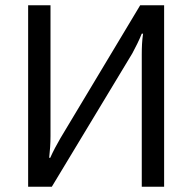

<svg xmlns="http://www.w3.org/2000/svg" viewBox="-20 -710 731 730"><path d="M604 0V-690H513L210 -185C196 -161 182 -135 171 -110H167C170 -137 172 -164 172 -192V-690H87V0H177L483 -507C495 -529 509 -557 519 -582H524C520 -556 519 -529 519 -503V0Z"/></svg>

Font: SnT
Style: Regular
Weight: 400
Designer: Natanael Gama
Version: Version 1.001;PS 001.001;hotconv 1.0.70;makeotf.lib2.5.58329